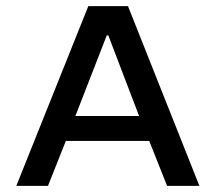

<svg xmlns="http://www.w3.org/2000/svg" viewBox="-20 -604 701 624"><path d="M33 0H136L194 -146H465L523 0H628L396 -584H267ZM225 -227 327 -489H332L432 -227Z"/></svg>

Font: Saira UNSAM Medium SC
Style: Regular
Weight: 500
Designer: Hector Gatti with collaboration of the Omnibus-Type team
Foundry: Omnibus-Type
Version: Version 1.072;PS 001.072;hotconv 1.0.88;makeotf.lib2.5.64775